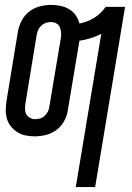

<svg xmlns="http://www.w3.org/2000/svg" viewBox="-20 -548 540 783"><path d="M289 215 393 -410Q372 -399 349 -392Q326 -385 304 -382L257 -101Q254 -78 242.5 -56Q231 -34 211.5 -19Q192 -4 168.5 2Q145 8 122 8Q103 8 85 4.5Q67 1 51.5 -8.5Q36 -18 24.5 -32.5Q13 -47 8 -64.5Q3 -82 3.5 -101Q4 -120 7 -139L53 -419Q57 -442 68.5 -464Q80 -486 99.5 -501Q119 -516 142.5 -522Q166 -528 188 -528Q208 -528 227 -524Q246 -520 262 -510.5Q278 -501 288.5 -486Q299 -471 304 -452Q319 -455 334 -460.5Q349 -466 363 -474.5Q377 -483 389.5 -495Q402 -507 411 -520H490L368 215ZM123 -62Q133 -62 143.5 -65Q154 -68 162 -75.5Q170 -83 175 -92.5Q180 -102 181 -112L228 -392Q230 -404 229 -415.5Q228 -427 224 -437Q220 -447 210 -452.5Q200 -458 188 -458Q178 -458 168 -455Q158 -452 149.5 -444.5Q141 -437 136.5 -427.5Q132 -418 130 -408L84 -128Q82 -116 82 -104.5Q82 -93 87 -83Q92 -73 102 -67.5Q112 -62 123 -62Z"/></svg>

Font: Iosevka Algr
Style: Italic
Weight: 400
Italic angle: -9°
Monospace: yes
Designer: Belleve Invis
Foundry: Belleve Invis
Version: Version 26.0.2; ttfautohint (v1.8.3)